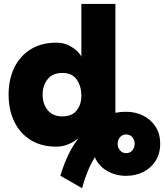

<svg xmlns="http://www.w3.org/2000/svg" viewBox="-20 -743 848 992"><path d="M292 165Q292 165 301.3 135.3Q310.5 105.5 331.3 60.5Q352.1 15.6 386.2 -29.8Q368.2 -13.7 337.6 0.5Q307.1 14.6 271 14.6Q192.9 14.6 137.7 -20Q82.5 -54.7 53.5 -115.2Q24.4 -175.8 24.4 -253.9Q24.4 -332 53.5 -392.6Q82.5 -453.1 137.7 -487.8Q192.9 -522.5 271 -522.5Q307.6 -522.5 335.9 -508.1Q364.3 -493.7 381.1 -476.3Q397.9 -459 400.4 -449.2V-722.7H576.2V-160.2Q603 -165.5 630.4 -165.5Q630.9 -165.5 631.8 -165.5Q679.7 -165.5 719.5 -145.8Q759.3 -126 783.4 -89.1Q807.6 -52.2 807.6 0Q807.6 51.8 783.4 88.9Q759.3 126 719.5 145.8Q679.7 165.5 631.8 165.5Q578.1 165.5 533.9 140.4Q489.7 115.2 469.7 68.8Q447.3 106.9 432.6 143.8Q418 180.7 411.1 205.1Q404.3 229.5 404.3 229.5ZM400.4 -249Q400.4 -296.9 376.7 -331.5Q353 -366.2 302.7 -366.2Q252.4 -366.2 226.3 -334Q200.2 -301.8 200.2 -253.9Q200.2 -206.5 226.3 -174.1Q252.4 -141.6 302.7 -141.6Q350.6 -141.6 375.5 -171.6Q400.4 -201.7 400.4 -249ZM406.2 -58.6Q406.2 -56.2 405.3 -53.7Q405.8 -54.2 406.2 -54.7Q406.2 -56.6 406.2 -58.6ZM631.8 48.3Q651.9 48.3 663.8 33.9Q675.8 19.5 675.8 0Q675.8 -20 663.8 -34.2Q651.9 -48.3 631.8 -48.3Q612.3 -48.3 600.1 -34.2Q587.9 -20 587.9 0Q587.9 19.5 600.1 33.9Q612.3 48.3 631.8 48.3Z"/></svg>

Font: Giphurs Black
Style: Regular
Weight: 900
Version: Version 0.920; ttfautohint (v1.8.4.7-5d5b)